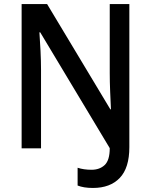

<svg xmlns="http://www.w3.org/2000/svg" viewBox="-20 -734 746 950"><path d="M440 196Q394 196 364 184V96Q379 101 396.5 103.5Q414 106 433 106Q473 106 498 82.5Q523 59 523 -1L179 -574H175Q178 -535 180.5 -482.5Q183 -430 183 -389V0H87V-714H213L526 -193H529Q527 -232 525 -281.5Q523 -331 523 -372V-714H620V-6Q620 97 572.5 146.5Q525 196 440 196Z"/></svg>

Font: Noto Sans Sinhala SemiCondensed Medium
Style: Regular
Weight: 500
Width: 4
Designer: Jelle Bosma - Monotype Design Team
Foundry: Monotype Imaging Inc.
Version: Version 2.006; ttfautohint (v1.8.4.7-5d5b)